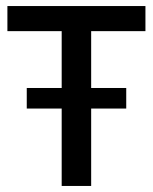

<svg xmlns="http://www.w3.org/2000/svg" viewBox="-20 -615 506 635"><path d="M184 0V-512H4.5V-595H461V-512H281.5V0ZM68.5 -256V-324H397.5V-256Z"/></svg>

Font: Encode Sans SC Condensed Medium
Style: Regular
Weight: 500
Width: 3
Designer: Multiple Designers
Foundry: Impallari Type
Version: Version 3.002